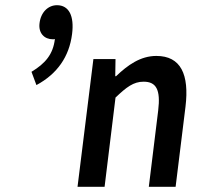

<svg xmlns="http://www.w3.org/2000/svg" viewBox="-20 -718 768 738"><path d="M120 -391C200 -434 246 -500 257 -587C266 -657 245 -698 199 -698C165 -698 137 -671 132 -629C127 -590 151 -567 183 -567C186 -567 188 -567 191 -568C184 -509 154 -474 101 -442ZM423 -425 424 -491H339L278 0H382L424 -343C466 -383 493 -404 532 -404C580 -404 598 -374 588 -293L552 0H655L693 -308C708 -432 675 -503 581 -503C520 -503 471 -468 426 -425Z"/></svg>

Font: Falling Sky
Style: CondObl
Weight: 400
Designer: Paul D. Hunt
Foundry: Adobe Systems Incorporated
Version: Version 1.02